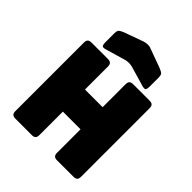

<svg xmlns="http://www.w3.org/2000/svg" viewBox="-263 -1131 1284 1284"><g transform="rotate(45 379.5 -488.5)"><path d="M260 0H105Q86 0 77.5 -8.5Q69 -17 69 -36V-684Q69 -703 77.5 -711.5Q86 -720 105 -720H260Q279 -720 287.5 -711.5Q296 -703 296 -684V-467H463V-684Q463 -703 471.5 -711.5Q480 -720 499 -720H654Q673 -720 681.5 -711.5Q690 -703 690 -684V-36Q690 -17 681.5 -8.5Q673 0 654 0H499Q480 0 471.5 -8.5Q463 -17 463 -36V-258H296V-36Q296 -17 287.5 -8.5Q279 0 260 0ZM347 -797 210 -757Q185 -749 177 -755Q169 -761 169 -788V-869Q169 -896 177.5 -904Q186 -912 210 -922L338 -968Q347 -972 357.5 -974Q368 -976 377 -977Q386 -977 394 -976Q402 -975 409 -972L546 -922Q571 -912 579.5 -904Q588 -896 588 -869V-788Q588 -761 580 -755Q572 -749 546 -757L409 -797Q392 -801 378 -801Q364 -801 347 -797Z"/></g></svg>

Font: Bungee
Style: Regular
Weight: 400
Designer: David Jonathan Ross
Foundry: David Jonathan Ross
Version: Version 1.000;PS 1.0;hotconv 1.0.72;makeotf.lib2.5.5900